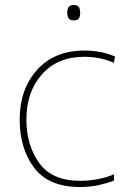

<svg xmlns="http://www.w3.org/2000/svg" viewBox="-20 -741 512 771"><path d="M302 10Q343 10 378 2Q413 -6 438 -16V-41Q375 -15 302 -15Q188 -15 137 -87Q86 -159 86 -261Q86 -372 148.5 -442.5Q211 -513 319 -513Q348 -513 377.5 -507.5Q407 -502 437 -489L442 -514Q386 -538 319 -538Q198 -538 128.5 -460Q59 -382 59 -261Q59 -145 117 -67.5Q175 10 302 10ZM275 -721Q250 -721 250 -690Q250 -659 275 -659Q293 -659 297.5 -668Q302 -677 302 -690Q302 -702 297.5 -711.5Q293 -721 275 -721Z"/></svg>

Font: Noto Sans UI Thin
Style: Regular
Weight: 250
Designer: Monotype Design Team
Foundry: Monotype Imaging Inc.
Version: Version 1.901